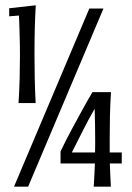

<svg xmlns="http://www.w3.org/2000/svg" viewBox="-20 -703 498 723"><path d="M397.9 -356Q395 -311.5 394 -264.9Q393.1 -218.3 393.1 -178.2V-128.9H438.5V-87.4H393.6Q394.5 -64 395.3 -43.5Q396 -22.9 397.5 0H333Q334.5 -22.9 335.4 -43.5Q336.4 -64 337.4 -87.4H208V-132.8Q228.5 -175.8 250 -215.6Q271.5 -255.4 288.6 -286.6Q308.6 -323.2 328.1 -356ZM85.9 0H32.7L316.4 -670.9H369.6ZM14.6 -671.9 114.7 -683.1Q113.3 -660.6 112.3 -636.2Q111.3 -611.8 110.8 -587.6Q110.4 -563.5 110.1 -540Q109.9 -516.6 109.9 -496.6Q109.9 -456.1 110.8 -408Q111.8 -359.9 114.3 -314.9H49.8Q52.7 -359.9 54 -408Q55.2 -456.1 55.2 -496.6Q55.2 -517.1 54.7 -539.3Q54.2 -561.5 53.7 -581.8Q53.2 -602.1 52.5 -618.7Q51.8 -635.3 51.3 -644.5L14.6 -641.6ZM336.4 -293.5Q310.1 -247.6 288.8 -204.6Q267.6 -161.6 250.5 -128.9H337.9Q338.4 -143.1 338.4 -154.3Q338.4 -165.5 338.4 -178.2Q338.4 -205.6 337.9 -233.9Q337.4 -262.2 336.4 -293.5Z"/></svg>

Font: Crushed
Style: Regular
Weight: 400
Width: 3
Designer: Astigmatic (AOETI)
Foundry: Astigmatic (AOETI)
Version: Version 001.001